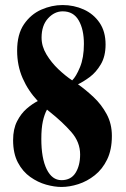

<svg xmlns="http://www.w3.org/2000/svg" viewBox="-20 -732 502 762"><path d="M224 10Q196 10 163 0.8Q130 -8.5 100 -29.8Q70 -51 51 -87Q32 -123 32 -176Q32 -220 47.8 -250.8Q63.5 -281.5 86.2 -301Q109 -320.5 130 -331Q91.5 -372 69.8 -421.8Q48 -471.5 48 -531Q48 -596 75.2 -635.8Q102.5 -675.5 144 -693.8Q185.5 -712 228.5 -712Q273 -712 312 -694.5Q351 -677 375 -642Q399 -607 399 -555.5Q399 -508.5 380.2 -476.8Q361.5 -445 335.8 -426Q310 -407 289.5 -397.5Q320 -376 351.2 -346.8Q382.5 -317.5 403.2 -279.2Q424 -241 424 -192.5Q424 -137.5 405.2 -99Q386.5 -60.5 356.2 -36.5Q326 -12.5 291 -1.2Q256 10 224 10ZM145 -582.5Q145 -548 164.5 -515.8Q184 -483.5 212 -457Q240 -430.5 266.5 -413Q282 -428 297.5 -465.5Q313 -503 313 -557.5Q313 -615.5 292.2 -651.2Q271.5 -687 229 -687Q196 -687 170.5 -659Q145 -631 145 -582.5ZM144 -180.5Q144 -104 165.2 -60.5Q186.5 -17 224 -17Q261.5 -17 279.8 -46Q298 -75 298 -119Q298 -168 263 -208Q228 -248 177.5 -288Q172 -292.5 166.5 -297Q156.5 -279 150.2 -251Q144 -223 144 -180.5Z"/></svg>

Font: Imbue 50pt Black
Style: Regular
Weight: 900
Designer: Tyler Finck
Foundry: Etcetera Type Company
Version: Version 1.102; ttfautohint (v1.8.3)